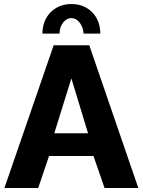

<svg xmlns="http://www.w3.org/2000/svg" viewBox="-20 -935 710 955"><path d="M276 -768C276 -810 303 -845 335 -845C366 -845 392 -813 396 -768H479C479 -854 420 -915 335 -915C251 -915 191 -854 191 -768ZM247 -710 2 0H170L224 -159H445L500 0H668L424 -710ZM418 -272H250L335 -545Z"/></svg>

Font: FIGSv2-sans-serif ExtraBold
Style: Regular
Weight: 800
Designer: Matt McInerney, Pablo Impallari, Rodrigo Fuenzalida,Mirko Velimirovic
Foundry: Matt McInerney, Pablo Impallari, Rodrigo Fuenzalida
Version: Version 4.021;hotconv 1.0.109;makeotfexe 2.5.65596